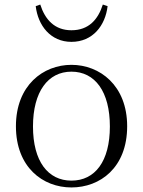

<svg xmlns="http://www.w3.org/2000/svg" viewBox="-20 -810 629 844"><path d="M294 14C420 14 539 -73 539 -255C539 -435 418 -525 294 -525C170 -525 50 -435 50 -255C50 -75 168 14 294 14ZM294 -16C191 -16 125 -101 125 -254C125 -407 191 -495 294 -495C398 -495 463 -407 463 -254C463 -101 398 -16 294 -16ZM137 -783C147 -698 202 -626 294 -626C388 -626 443 -698 453 -783L432 -790C411 -724 370 -677 294 -677C220 -677 178 -724 157 -790Z"/></svg>

Font: Noto Serif SC Light
Style: Regular
Weight: 300
Designer: Ryoko NISHIZUKA 西塚涼子 (kana & ideographs); Frank Grießhammer (Latin, Greek & Cyrillic); Wenlong ZHANG 张文龙 (bopomofo); San
Foundry: Adobe
Version: Version 2.001;hotconv 1.1.0;makeotfexe 2.6.0